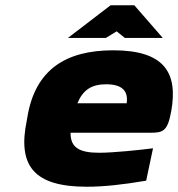

<svg xmlns="http://www.w3.org/2000/svg" viewBox="-20 -700 676 729"><path d="M630 -277C657 -426 602 -509 410 -509C230 -509 114 -436 84 -256L82 -244C45 -68 111 9 310 9C374 9 447 1 535 -14L561 -137C515 -131 412 -120 356 -120C281 -120 247 -140 248 -196H550C599 -196 616 -201 630 -277ZM238 -556H382L423 -581L454 -556H598L490 -680H400ZM274 -308C295 -359 328 -380 383 -380C448 -380 467 -351 461 -308Z"/></svg>

Font: LT Wave Black
Style: Italic
Weight: 900
Designer: Daniel Lyons
Version: Version 2.5 (Glyphs App)